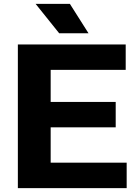

<svg xmlns="http://www.w3.org/2000/svg" viewBox="-20 -969 712 989"><path d="M241 -131H632.5V0H72V-740H627.5V-609H241V-444H576V-313H241ZM285 -797.5 163.5 -949H340L436 -797.5Z"/></svg>

Font: Encode Sans Semi Expanded
Style: Bold
Weight: 700
Width: 6
Designer: Multiple Designers
Foundry: Impallari Type
Version: Version 2.000